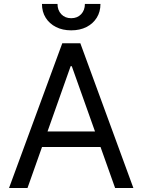

<svg xmlns="http://www.w3.org/2000/svg" viewBox="-20 -945 716 965"><path d="M118.2 0H25.4L293 -727.5H383.8L650.4 0H558.6L340.8 -612.3H335ZM152.3 -284.2H524.4V-206.1H152.3ZM337.9 -792.5Q294.4 -792.5 261.2 -809.3Q228 -826.2 209.5 -856Q190.9 -885.7 190.9 -925.3H269Q269 -893.6 288.1 -873.5Q307.1 -853.5 337.9 -853.5Q368.7 -853.5 387.7 -873.5Q406.7 -893.6 406.7 -925.3H484.9Q484.9 -885.7 466.3 -856Q447.8 -826.2 414.8 -809.3Q381.8 -792.5 337.9 -792.5Z"/></svg>

Font: GitLab Sans
Style: Regular
Weight: 400
Designer: Rasmus Andersson
Foundry: Modifications by GitLab B.V., manufactured by rsms
Version: Version 4.000;git-c8fb6b7